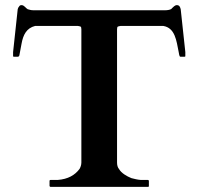

<svg xmlns="http://www.w3.org/2000/svg" viewBox="-20 -728 773 748"><path d="M173 -23V-4C173 -3 173 -2 174 -2C175 0 176 0 177 0H556C558 0 559 0 560 -2V-23C560 -24 560 -24 559 -26C558 -26 557 -27 556 -27H528C515 -28 504 -31 492 -34C473.7 -41.3 452.7 -53.7 444 -69C438 -76 436 -85 436 -95V-614C436 -627.2 440.5 -624.6 450 -627H616C662.2 -619.3 667.2 -570.1 676 -526C677.5 -521.4 677.6 -507 683 -507H699C701 -507 702 -508 702 -509V-525L684 -692C681.9 -700.5 679.1 -708 669 -708C660.8 -708 655.1 -700.2 650 -696C646.9 -689.7 631.9 -688 623 -688H111C100.1 -688 96.6 -689.9 88 -692C80.5 -695.8 74.6 -708 64 -708C59 -708 56 -706 54 -702C51 -699 50 -695 49 -692L31 -525V-509C31 -508 32 -507 34 -507H50C52 -508 53 -508 54 -509C56 -511 56.9 -522.7 58 -526L64 -558C70.3 -592.9 83.6 -618.7 117 -627H283C292.6 -624.6 297 -627.2 297 -614V-95C297 -86 294 -77 290 -70C271.7 -45.6 245.1 -30.1 205 -27H177C173.5 -27 173 -24.5 173 -23Z"/></svg>

Font: fbb
Style: Bold
Weight: 400
Designer: David J. Perry, Michael Sharpe
Version: Version 1.045